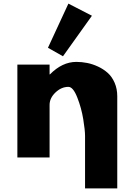

<svg xmlns="http://www.w3.org/2000/svg" viewBox="-20 -870 744 1061"><path d="M245 -606 358 -850 488 -783 328 -559ZM76 0V-513H254V-459H256Q324 -528 402 -528Q432 -528 462 -522Q492 -516 522 -502Q552 -488 575.5 -467Q599 -446 613.5 -412.5Q628 -379 628 -338V171H450V-119Q450 -150 440 -211.5Q430 -273 407 -331.5Q384 -390 358 -390Q319 -390 286.5 -359Q254 -328 254 -290V0Z"/></svg>

Font: Hussar
Style: BoldWeb
Weight: 700
Foundry: Cannot Into Space Fonts
Version: Version 2.00